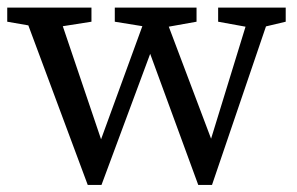

<svg xmlns="http://www.w3.org/2000/svg" viewBox="-20 -495 804 520"><path d="M217.6 5.8H254.9L396.8 -376.3H376.8L516.9 5.8H554.2L717.7 -474.5H660.9L542.6 -89.8L562.5 -90.7L417.6 -474.5H383.9L243.4 -89.5L263.3 -89.4L133 -474.5H38.8L217.6 5.8ZM-0.4 -436.2 97.5 -419.2H119.4L227.7 -436.2V-474.5H-0.4V-436.2ZM290.9 -436.2 395.9 -419.2H417.2L512.3 -436.2V-474.5H290.9V-436.2ZM570.8 -436.2 663.2 -419.4H683.1L753.8 -436.2V-474.5H570.8V-436.2Z"/></svg>

Font: Source Serif Variable
Style: Regular
Weight: 389
Designer: Frank Grießhammer
Foundry: Adobe Systems Incorporated
Version: Version 3.001;hotconv 1.0.111;makeotfexe 2.5.65597